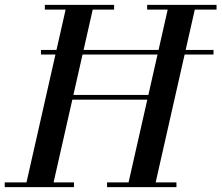

<svg xmlns="http://www.w3.org/2000/svg" viewBox="-60 -770 912 790"><path d="M108.5 -545.5V-564.5H818.5V-545.5ZM208.5 -360V-379.5H568.5V-360ZM409.5 -730.5H321.5L160.5 -19.5H244.5V0H-40.5V-19.5H49L210 -730.5H124.5V-750H409.5ZM831 -750V-730.5H741.5L580.5 -19.5H666V0H380.5V-19.5H469L630 -730.5H545.5V-750Z"/></svg>

Font: Bodoni Moda 11pt Medium
Style: Italic
Weight: 500
Italic angle: -13°
Designer: Owen Earl
Foundry: indestructible type
Version: Version 2.004